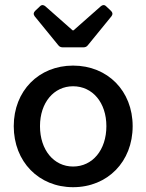

<svg xmlns="http://www.w3.org/2000/svg" viewBox="-20 -740 588 771"><path d="M119.1 -674.8 213.9 -558.6C218.8 -551.8 225.6 -549.8 233.4 -549.8H313.5C321.3 -549.8 328.1 -551.8 333 -558.6L427.7 -674.8C433.6 -682.6 432.6 -689.5 425.8 -696.3L406.2 -714.8C399.4 -721.7 391.6 -720.7 384.8 -714.8L275.4 -618.2H271.5L162.1 -714.8C155.3 -720.7 147.5 -721.7 140.6 -714.8L121.1 -696.3C114.3 -689.5 113.3 -682.6 119.1 -674.8ZM273.4 11.7C412.1 11.7 512.7 -90.8 512.7 -233.4C512.7 -375 412.1 -476.6 273.4 -476.6C135.7 -476.6 35.2 -375 35.2 -233.4C35.2 -90.8 135.7 11.7 273.4 11.7ZM273.4 -71.3C196.3 -71.3 140.6 -137.7 140.6 -233.4C140.6 -328.1 196.3 -393.6 273.4 -393.6C351.6 -393.6 407.2 -328.1 407.2 -233.4C407.2 -137.7 351.6 -71.3 273.4 -71.3Z"/></svg>

Font: Ed Sans Neue Medium
Style: Regular
Weight: 500
Designer: Stephen Hutchings
Version: Version 1.004;PS 001.004;hotconv 1.0.88;makeotf.lib2.5.64775